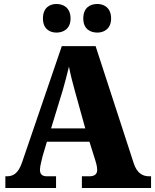

<svg xmlns="http://www.w3.org/2000/svg" viewBox="-20 -946 780 966"><path d="M470 -782C503 -782 539 -801 539 -853C539 -907 503 -926 470 -926C433 -926 399 -907 399 -853C399 -801 433 -782 470 -782ZM264 -782C299 -782 335 -801 335 -853C335 -907 299 -926 264 -926C230 -926 196 -907 196 -853C196 -801 230 -782 264 -782ZM7 0H262V-59H216C190 -59 181 -72 181 -92C181 -111 191 -143 194 -159L216 -233H430L459 -141C462 -132 469 -109 469 -91C469 -66 450 -59 430 -59H392V0H740V-59H730C695 -59 668 -78 653 -124L461 -714H291L91 -129C71 -71 45 -59 13 -59H7ZM237 -300 296 -493C306 -528 317 -569 327 -611C335 -568 346 -528 356 -491L409 -300Z"/></svg>

Font: Noto Serif Devanagari SemiCondensed Black
Style: Regular
Weight: 900
Width: 4
Designer: Universal Thirst, Indian Type Foundry and the Monotype Design Team
Foundry: Monotype Imaging Inc.
Version: Version 2.004